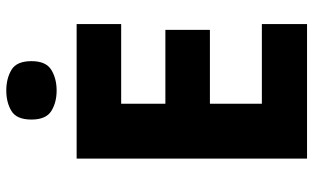

<svg xmlns="http://www.w3.org/2000/svg" viewBox="-208 -764 972 595"><g transform="rotate(-90 277.5 -466.0)"><path d="M501 0H84V-714H501V-576H254V-439H483V-301H254V-140H501ZM295 -932Q332 -932 359 -916Q386 -900 386 -854Q386 -809 359 -792.5Q332 -776 295 -776Q258 -776 231.5 -792.5Q205 -809 205 -854Q205 -900 231.5 -916Q258 -932 295 -932Z"/></g></svg>

Font: Noto Sans Sinhala ExtraBold
Style: Regular
Weight: 800
Designer: Jelle Bosma - Monotype Design Team
Foundry: Monotype Imaging Inc.
Version: Version 2.006; ttfautohint (v1.8.4.7-5d5b)